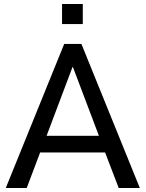

<svg xmlns="http://www.w3.org/2000/svg" viewBox="-20 -938 727 958"><path d="M113.3 0 180.2 -177.2H504.4L572.3 0H677.7L386.2 -718.8H300.3L8.8 0ZM343.8 -603.5 473.6 -260.3H212.4L341.8 -603.5ZM393.1 -817.9V-918H289.6V-817.9Z"/></svg>

Font: Winston
Style: Regular
Weight: 400
Designer: Vernon Adams, Kim Jin-seong, David Berlow, Cristiano Sobral
Foundry: The Winston Project Authors
Version: Version 3.004